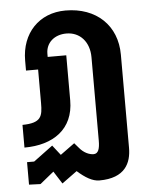

<svg xmlns="http://www.w3.org/2000/svg" viewBox="-55 -647 693 885"><g transform="rotate(-5 291.5 -204.0)"><path d="M369 193C489 193 518 124 518 55V-376C518 -511 424 -601 281 -601C159 -601 76 -514 76 -387V-341H132V-186C132 -124 125 -94 38 -93V12C171 12 267 -53 267 -186V-395H181V-410C181 -460 220 -495 276 -495C339 -495 382 -447 382 -376V10C382 47 375 70 353 70C334 70 308 60 287 34L268 12L202 60L166 14L77 80H44V184L97 186L161 134L198 192L268 141C304 173 337 193 369 193Z"/></g></svg>

Font: Vanilla Cream ExtraBold
Style: Regular
Weight: 800
Designer: Jeremy Tribby, Jinavaṁso
Foundry: Tribby Type
Version: Version 1.422;Glyphs 3.1.2 (3151)